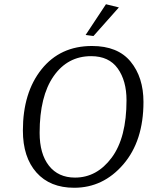

<svg xmlns="http://www.w3.org/2000/svg" viewBox="-20 -876 697 906"><path d="M541 -841 421 -706 384 -711 480 -856ZM657 -395Q657 -211 562 -100.5Q467 10 330 10Q216 10 152 -62Q88 -134 88 -260Q88 -439 176 -549Q264 -659 414 -659Q536 -659 596.5 -585Q657 -511 657 -395ZM577 -403Q577 -495 535.5 -553Q494 -611 410 -611Q299 -611 233 -516.5Q167 -422 167 -249Q167 -150 211 -94Q255 -38 334 -38Q437 -38 507 -132Q577 -226 577 -403Z"/></svg>

Font: Arsenal
Style: Italic
Weight: 400
Italic angle: -9.10001°
Designer: Andrij Shevchenko
Foundry: Stairsfor
Version: Version 2.001;PS 002.001;hotconv 1.0.88;makeotf.lib2.5.64775